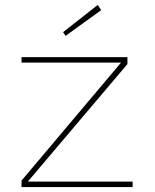

<svg xmlns="http://www.w3.org/2000/svg" viewBox="-20 -756 626 776"><path d="M67 0V-26L481 -517L482 -503H67V-525H495V-497L84 -12L83 -22H516V0ZM245 -611 235 -626 375 -736 389 -715Z"/></svg>

Font: Lexend Mega Thin
Style: Regular
Weight: 250
Version: Version 1.007